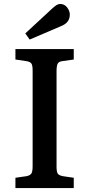

<svg xmlns="http://www.w3.org/2000/svg" viewBox="-20 -951 451 971"><path d="M58 0V-52L114 -60Q133 -64 139 -74Q145 -84 145 -111V-595Q145 -621 138.5 -630Q132 -639 112 -642L58 -650V-703H353V-650L296 -642Q278 -640 272 -629.5Q266 -619 266 -591V-107Q266 -82 272 -73Q278 -64 298 -60L353 -52V0ZM130 -751 108 -782 243 -907Q256 -919 265.5 -925Q275 -931 284 -931Q306 -931 319.5 -913.5Q333 -896 333 -877Q333 -856 321.5 -841.5Q310 -827 287 -818Z"/></svg>

Font: Literata 18pt Medium
Style: Regular
Weight: 500
Designer: Latin by Veronika Burian and Jose Scaglione. Greek by Irene Vlachou. Cyrillic by Vera Evstafieva.
Foundry: TypeTogether
Version: Version 3.103;gftools[0.9.29]